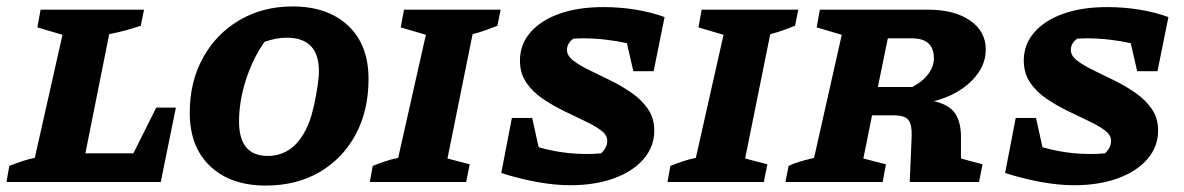

<svg xmlns="http://www.w3.org/2000/svg" viewBox="-36 -565 3675 596"><path d="M449 -231H510L463 0H-16L-7 -50Q13 -58 32.5 -64.5Q52 -71 72 -75L158 -457L80 -480L90 -535H411L401 -485Q377 -477 353 -470.5Q329 -464 303 -459L229 -89H378Z M789 11Q680 11 616.5 -49Q553 -109 553 -215Q553 -311 594 -385.5Q635 -460 707.5 -502.5Q780 -545 872 -545Q981 -545 1044.5 -485.5Q1108 -426 1108 -320Q1108 -221 1067.5 -146.5Q1027 -72 955.5 -30.5Q884 11 789 11ZM795 -81Q882 -81 923 -184Q931 -204 938 -235Q945 -266 949.5 -296Q954 -326 954 -344Q954 -448 854 -448Q821 -448 785 -435Q748 -382 727 -316Q706 -250 706 -188Q706 -81 795 -81Z M1112 0 1121 -50Q1141 -58 1160.5 -64.5Q1180 -71 1200 -75L1286 -457L1208 -480L1218 -535H1518L1508 -485Q1488 -477 1469.5 -470.5Q1451 -464 1431 -459L1353 -73L1422 -55L1411 0Z M1930 -344 1910 -431Q1878 -438 1843.5 -442Q1809 -446 1774 -446Q1758 -446 1744 -445Q1724 -431 1724 -410Q1724 -392 1743.5 -377Q1763 -362 1794 -347Q1825 -332 1859.5 -315Q1894 -298 1925 -276.5Q1956 -255 1975.5 -226.5Q1995 -198 1995 -160Q1995 -110 1962 -71.5Q1929 -33 1870 -11.5Q1811 10 1734 10Q1687 10 1631.5 0Q1576 -10 1520 -28L1553 -199H1616L1636 -108Q1709 -87 1785 -87Q1808 -87 1830 -89Q1849 -107 1849 -128Q1849 -146 1829.5 -160.5Q1810 -175 1779 -189.5Q1748 -204 1713.5 -221Q1679 -238 1648 -259Q1617 -280 1597.5 -309Q1578 -338 1578 -377Q1578 -427 1610.5 -464.5Q1643 -502 1701 -522.5Q1759 -543 1837 -543Q1889 -543 1937.5 -535Q1986 -527 2027 -512L1993 -344Z M2036 0 2045 -50Q2065 -58 2084.5 -64.5Q2104 -71 2124 -75L2210 -457L2132 -480L2142 -535H2442L2432 -485Q2412 -477 2393.5 -470.5Q2375 -464 2355 -459L2277 -73L2346 -55L2335 0Z M2402 0 2412 -50Q2426 -57 2444 -62.5Q2462 -68 2491 -75L2577 -457L2499 -480L2509 -535H2844Q2926 -535 2975 -501.5Q3024 -468 3024 -411Q3024 -357 2979 -313Q2934 -269 2863 -251Q2911 -240 2929.5 -212Q2948 -184 2947 -134V-73L3014 -55L3003 0H2788L2794 -143Q2795 -178 2784 -192.5Q2773 -207 2738 -207H2671L2644 -73L2714 -55L2704 0ZM2795 -446H2720L2689 -295H2796Q2830 -313 2846.5 -336.5Q2863 -360 2863 -384Q2863 -446 2795 -446Z M3494 -344 3474 -431Q3442 -438 3407.5 -442Q3373 -446 3338 -446Q3322 -446 3308 -445Q3288 -431 3288 -410Q3288 -392 3307.5 -377Q3327 -362 3358 -347Q3389 -332 3423.5 -315Q3458 -298 3489 -276.5Q3520 -255 3539.5 -226.5Q3559 -198 3559 -160Q3559 -110 3526 -71.5Q3493 -33 3434 -11.5Q3375 10 3298 10Q3251 10 3195.5 0Q3140 -10 3084 -28L3117 -199H3180L3200 -108Q3273 -87 3349 -87Q3372 -87 3394 -89Q3413 -107 3413 -128Q3413 -146 3393.5 -160.5Q3374 -175 3343 -189.5Q3312 -204 3277.5 -221Q3243 -238 3212 -259Q3181 -280 3161.5 -309Q3142 -338 3142 -377Q3142 -427 3174.5 -464.5Q3207 -502 3265 -522.5Q3323 -543 3401 -543Q3453 -543 3501.5 -535Q3550 -527 3591 -512L3557 -344Z"/></svg>

Font: Piazzolla SC
Style: Bold Italic
Weight: 700
Italic angle: -11.3°
Designer: Juan Pablo del Peral
Foundry: Huerta Tipografica
Version: Version 1.330